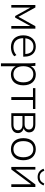

<svg xmlns="http://www.w3.org/2000/svg" viewBox="1508 -2234 943 3998"><g transform="rotate(90 1979.0 -235.5)"><path d="M84 0H139V-396L314 -80H347L522 -396V0H577V-501H526L330 -148L136 -501H84Z M963 8C1036 8 1109 -17 1152 -61L1127 -106C1078 -61 1025 -44 964 -44C846 -44 776 -115 776 -248H1160V-276C1160 -420 1083 -510 951 -510C811 -510 716 -407 716 -249C716 -87 811 8 963 8ZM778 -292C790 -395 851 -461 950 -461C1048 -461 1101 -398 1105 -292Z M1299 -389V216H1360V-94C1390 -30 1453 8 1534 8C1670 8 1757 -89 1757 -251C1757 -412 1669 -510 1534 -510C1452 -510 1388 -470 1359 -404L1351 -501H1291C1296 -463 1299 -425 1299 -389ZM1526 -44C1424 -44 1359 -116 1359 -251C1359 -385 1424 -458 1526 -458C1629 -458 1695 -385 1695 -251C1695 -116 1629 -44 1526 -44Z M2002 0H2063V-451H2250V-501H1815V-451H2002Z M2337 0H2575C2686 0 2752 -52 2752 -138C2752 -198 2713 -243 2652 -257C2704 -274 2737 -316 2737 -369C2737 -456 2678 -501 2567 -501H2337ZM2575 -45H2396V-232H2575C2651 -232 2693 -200 2693 -139C2693 -79 2651 -45 2575 -45ZM2566 -277H2396V-456H2566C2636 -456 2677 -424 2677 -367C2677 -311 2636 -277 2566 -277Z M3087 8C3227 8 3317 -90 3317 -251C3317 -411 3227 -510 3087 -510C2946 -510 2857 -411 2857 -251C2857 -90 2946 8 3087 8ZM3087 -44C2984 -44 2919 -116 2919 -251C2919 -385 2984 -458 3087 -458C3189 -458 3255 -385 3255 -251C3255 -116 3189 -44 3087 -44Z M3456 0H3509L3818 -414V0H3874V-501H3821L3512 -87V-501H3456ZM3666 -548C3740 -548 3804 -579 3842 -672L3803 -686C3769 -616 3730 -591 3666 -591C3602 -591 3559 -622 3535 -687L3494 -672C3523 -585 3592 -548 3666 -548Z"/></g></svg>

Font: Poppy and Pepper Light
Style: Regular
Weight: 300
Designer: Thy Ha
Foundry: Thy Ha
Version: Version 0.001;Glyphs 3.2 (3227)